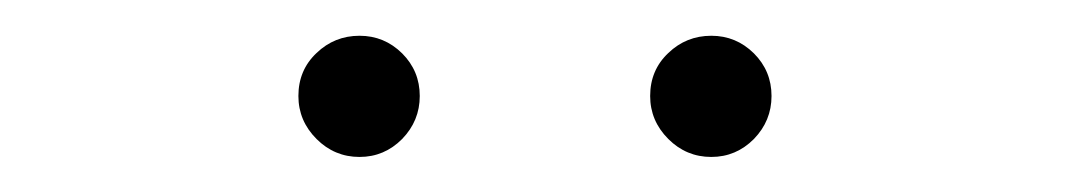

<svg xmlns="http://www.w3.org/2000/svg" viewBox="-20 -741 607 109"><path d="M383.8 -651.9Q369.6 -651.9 359.4 -662.1Q349.1 -672.4 349.1 -686.5Q349.1 -701.2 359.4 -710.9Q369.6 -720.7 383.8 -720.7Q397.9 -720.7 408 -710.7Q418 -700.7 418 -686.5Q418 -672.4 408 -662.1Q397.9 -651.9 383.8 -651.9ZM184.1 -651.9Q169.9 -651.9 159.7 -662.1Q149.4 -672.4 149.4 -686.5Q149.4 -701.2 159.7 -710.9Q169.9 -720.7 184.1 -720.7Q198.2 -720.7 208.3 -710.7Q218.3 -700.7 218.3 -686.5Q218.3 -672.4 208.3 -662.1Q198.2 -651.9 184.1 -651.9Z"/></svg>

Font: Inter 20pt ExtraLight
Style: Regular
Weight: 250
Version: Version 4.001;git-66647c0bb